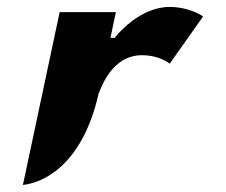

<svg xmlns="http://www.w3.org/2000/svg" viewBox="-20 -548 651 553"><path d="M263.8 -277.6 264 -278.7 264.6 -279.8C269.3 -289.2 299.9 -389 388.6 -389C429.9 -389 456.9 -373.6 468.9 -364.7L565 -500.7C553.3 -508.4 518.8 -528 468.5 -528C379.9 -528 313.1 -442.5 313.1 -442.5L310.3 -439H298.1L313.8 -513H151.8L46 -15.4C96.2 -20.2 215.3 -64 263.8 -277.6Z"/></svg>

Font: Hussar Nova
Style: RgIta
Weight: 700
Foundry: Cannot Into Space Fonts
Version: Version 0.99